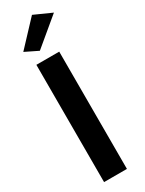

<svg xmlns="http://www.w3.org/2000/svg" viewBox="-268 -1074 833 1106"><g transform="rotate(-30 148.5 -521.0)"><path d="M297 -990 117 -840 31 -882 181 -1042ZM59 -780H211V0H59Z"/></g></svg>

Font: Jost*
Style: Bold
Weight: 700
Version: Version 3.7